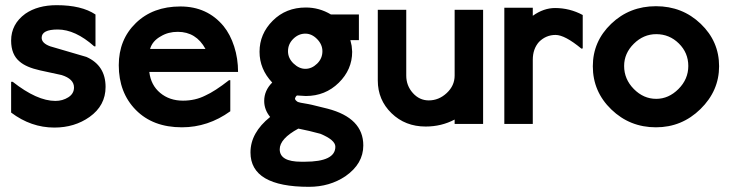

<svg xmlns="http://www.w3.org/2000/svg" viewBox="-20 -479 2824 742"><path d="M388 -143Q388 -71 326 -27Q268 14 190 14Q100 14 23 -44V-163H29Q123 -89 194 -89Q222 -89 244 -103Q266 -117 266 -141Q266 -174 218 -189L135 -207Q81 -219 56 -241Q23 -268 23 -322Q23 -386 78 -426Q126 -459 199 -459Q295 -459 349 -423V-300H344Q271 -365 203 -365Q141 -365 141 -333Q141 -312 174 -300L314 -259Q388 -226 388 -143Z M774 -290Q738 -356 667 -356Q630 -356 602 -339Q569 -321 560 -290ZM900 -201H557Q563 -150 599 -120Q635 -90 687 -90Q735 -90 774 -110Q810 -126 865 -169H870V-49Q784 13 683 13Q571 13 505 -54Q439 -121 439 -227Q439 -326 505 -390Q571 -454 677 -454Q781 -454 844 -378Q870 -346 885 -299.5Q900 -253 900 -201Z M1276 88Q1276 62 1218 38L1175 27L1133 18Q1061 57 1061 98Q1061 146 1144 146H1158Q1276 146 1276 88ZM1226 -281Q1226 -307 1205.5 -328Q1185 -349 1160 -349Q1134 -349 1113.5 -329Q1093 -309 1093 -281Q1093 -254 1114.5 -233.5Q1136 -213 1160 -213Q1185 -213 1205.5 -233Q1226 -253 1226 -281ZM1384 83Q1384 154 1315 202Q1254 243 1174 243Q948 243 948 110Q948 34 1024 -27Q1001 -55 1001 -89Q1001 -129 1032 -160Q983 -212 983 -279Q983 -348 1034 -399Q1085 -450 1162 -450Q1214 -450 1259 -423H1367V-324H1334L1339 -302L1341 -279Q1341 -210 1289 -159Q1237 -108 1162 -108L1128 -110Q1123 -108 1120 -98Q1120 -92 1131 -85L1142 -82Q1160 -79 1170.5 -77Q1181 -75 1185 -74L1246 -59Q1384 -23 1384 83Z M1847 0H1737V-17Q1686 10 1625 10Q1546 10 1493 -41.5Q1440 -93 1440 -168V-441H1550V-187Q1550 -148 1575.5 -119.5Q1601 -91 1637 -91Q1676 -91 1706.5 -119.5Q1737 -148 1737 -187V-441H1847Z M2232 -292 2227 -291Q2163 -344 2127 -344Q2090 -344 2063 -317Q2039 -290 2039 -248V0H1929V-449H2039V-418Q2081 -448 2125 -448Q2182 -448 2232 -421Z M2516 -347Q2467 -347 2429.5 -310Q2392 -273 2392 -224Q2392 -173 2429.5 -135Q2467 -97 2516 -97Q2564 -97 2602 -135Q2640 -173 2640 -224Q2640 -275 2603.5 -311Q2567 -347 2516 -347ZM2759 -223Q2759 -128 2687 -57.5Q2615 13 2515 13Q2414 13 2342.5 -56Q2271 -125 2271 -223Q2271 -319 2342 -387Q2413 -455 2515 -455Q2617 -455 2688 -387Q2759 -319 2759 -223Z"/></svg>

Font: RailwayN12
Style: Semibold
Weight: 400
Version: 1999; 1.0, initial release  Kernus: V2.0